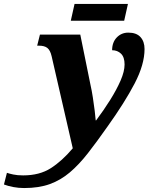

<svg xmlns="http://www.w3.org/2000/svg" viewBox="-183 -711 775 971"><path d="M-61 240Q-89 240 -115.5 235Q-142 230 -163 222L-148 163Q-137 167 -116 171.5Q-95 176 -66 176Q17 176 74 139.5Q131 103 185 39L78 -427Q71 -457 56.5 -468.5Q42 -480 14 -480H5L19 -536H223L275 -280Q281 -254 286.5 -218.5Q292 -183 296 -150.5Q300 -118 301 -102H303Q342 -154 374.5 -206Q407 -258 427 -304Q447 -350 447 -385Q447 -422 429 -439.5Q411 -457 384 -457Q384 -497 407.5 -521.5Q431 -546 466 -546Q507 -546 527.5 -523.5Q548 -501 548 -463Q548 -385 498 -289Q448 -193 360 -70Q306 7 261 64.5Q216 122 170 161Q124 200 69 220Q14 240 -61 240ZM175 -606 194 -691H464L445 -606Z"/></svg>

Font: Noto Serif SemiCondensed ExtraBold
Style: Italic
Weight: 800
Width: 4
Italic angle: -12°
Designer: Monotype Design Team
Foundry: Monotype Imaging Inc.
Version: Version 2.014; ttfautohint (v1.8.4.7-5d5b)